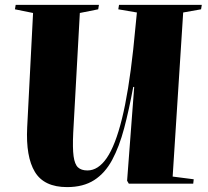

<svg xmlns="http://www.w3.org/2000/svg" viewBox="-20 -750 849 784"><path d="M685 -29 771 -18 769 0H506L499 -12L528 -395H524Q507 -302 487 -226.5Q467 -151 438 -97Q409 -43 364.5 -14.5Q320 14 254 14Q160 14 122.5 -48Q85 -110 91 -230L115 -697L41 -712L44 -730H384L381 -712L306 -697L279 -208Q276 -145 280.5 -112Q285 -79 298.5 -66.5Q312 -54 337 -54Q381 -54 416 -105Q451 -156 478 -265Q505 -374 524 -548L539 -699L463 -712L466 -730H804L801 -712L728 -699Z"/></svg>

Font: Literata 72pt ExtraBold
Style: Italic
Weight: 800
Italic angle: -2°
Designer: Latin by Veronika Burian and Jose Scaglione. Greek by Irene Vlachou. Cyrillic by Vera Evstafieva
Foundry: TypeTogether
Version: Version 3.002